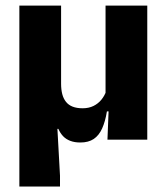

<svg xmlns="http://www.w3.org/2000/svg" viewBox="-20 -512 611 704"><path d="M367 -491.5H520V0H374L379 -126L367 -137ZM204 -491.5V-205Q204 -184 208.2 -167.2Q212.5 -150.5 221.8 -138.8Q231 -127 246.2 -121Q261.5 -115 283 -115Q305.5 -115 322.8 -123.5Q340 -132 351.8 -146.5Q363.5 -161 369.5 -178L397 -103.5H372Q366 -66.5 354.5 -41Q343 -15.5 323.8 -2.5Q304.5 10.5 274.5 10.5Q253.5 10.5 237.8 4.5Q222 -1.5 211.5 -12.5Q201 -23.5 194 -39.5H190.5L200 132V172H51V-491.5Z"/></svg>

Font: Anek Malayalam Medium
Style: Bold
Weight: 700
Version: Version 1.003